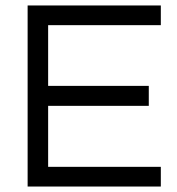

<svg xmlns="http://www.w3.org/2000/svg" viewBox="-20 -682 648 702"><path d="M156 -590V-368H524V-295H156V-72H568V0H81V-662H568V-590Z"/></svg>

Font: Questrial
Style: Regular
Weight: 400
Designer: Joe Prince
Foundry: Joe Prince
Version: Version 1.002